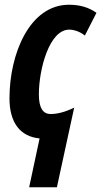

<svg xmlns="http://www.w3.org/2000/svg" viewBox="-20 -575 427 810"><path d="M147 9 103 215H220L293 -121C255 -102 221 -94 194 -94C160 -94 144 -121 144 -177C144 -283 188 -450 272 -450C294 -450 320 -440 338 -425L387 -521C354 -544 317 -555 271 -555C105 -555 20 -348 20 -160C20 -59 64 1 147 9Z"/></svg>

Font: Noto Sans ExtraCondensed
Style: Bold Italic
Weight: 700
Width: 2
Italic angle: -12°
Designer: Monotype Design Team
Foundry: Monotype Imaging Inc.
Version: Version 2.013